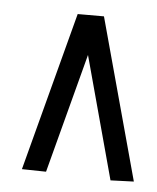

<svg xmlns="http://www.w3.org/2000/svg" viewBox="-37 -643 355 433"><g transform="rotate(5 140.5 -426.5)"><path d="M27.3 -251 122.1 -610.4H181.6L281.2 -245.1L228.5 -243.2L153.3 -520.5L82 -250Z"/></g></svg>

Font: RIT TN Joy
Style: Extra Bold
Weight: 800
Designer: Hussain K H
Foundry: Rachana Institute of Typography
Version: 1.6.2